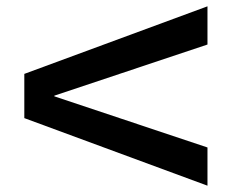

<svg xmlns="http://www.w3.org/2000/svg" viewBox="-20 -594 758 608"><path d="M637 -6 57 -220V-360L637 -574V-453L152 -291V-289L637 -127Z"/></svg>

Font: M PLUS 1 SemiBold
Style: Regular
Weight: 600
Designer: Coji Morishita
Foundry: UNDERFOREST DESIGN
Version: Version 1.001